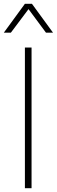

<svg xmlns="http://www.w3.org/2000/svg" viewBox="-41 -990 299 1010"><path d="M125 0H90V-740H125ZM16 -818H-21L90 -970H127L238 -818H201L109 -942Z"/></svg>

Font: Be Vietnam Pro Variable Thin
Style: Regular
Weight: 100
Designer: Lam Bao, Tony Le, Vietanh Nguyen
Foundry: Yellow Type Foundry
Version: Version 1.002